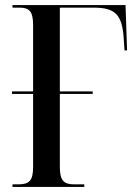

<svg xmlns="http://www.w3.org/2000/svg" viewBox="-20 -734 532 754"><path d="M29 0H311V-10H272C229 -10 215 -26 215 -80V-365H344V-375H215V-704H347C434 -704 460 -676 466 -581L469 -536H479L473 -714H29V-704H56C95 -704 110 -690 110 -635V-375H27V-365H110V-79C110 -24 95 -10 51 -10H29Z"/></svg>

Font: Noto Serif Display Condensed Medium
Style: Regular
Weight: 500
Width: 3
Designer: Monotype Design Team
Foundry: Monotype Imaging Inc.
Version: Version 2.009